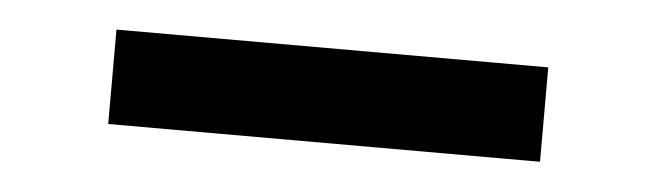

<svg xmlns="http://www.w3.org/2000/svg" viewBox="-25 -748 635 186"><g transform="rotate(5 293.0 -655.0)"><path d="M83 -609.4V-701.2H502.9V-609.4Z"/></g></svg>

Font: Cascadia Code PL
Style: Regular
Weight: 400
Monospace: yes
Designer: Aaron Bell
Foundry: Saja Typeworks
Version: Version 2102.003